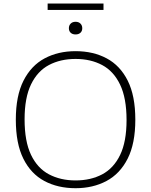

<svg xmlns="http://www.w3.org/2000/svg" viewBox="-20 -1032 836 1062"><path d="M398 9Q300 9 225.5 -30.8Q151 -70.5 109.2 -154.2Q67.5 -238 67.5 -370Q67.5 -502 110 -585.8Q152.5 -669.5 227 -709.2Q301.5 -749 398 -749Q495.5 -749 570 -709.2Q644.5 -669.5 686.5 -585.8Q728.5 -502 728.5 -370Q728.5 -238 686 -154.2Q643.5 -70.5 568.8 -30.8Q494 9 398 9ZM398 -34Q481.5 -34 545 -67.5Q608.5 -101 644.2 -174.5Q680 -248 680 -368Q680 -489.5 644.2 -564Q608.5 -638.5 545 -672.2Q481.5 -706 398 -706Q314.5 -706 251 -672.5Q187.5 -639 151.8 -565.5Q116 -492 116 -372Q116 -250 151.5 -175.8Q187 -101.5 250.8 -67.8Q314.5 -34 398 -34ZM398 -841.5Q381 -841.5 371 -850.8Q361 -860 361 -876Q361 -891.5 371 -901.5Q381 -911.5 398 -911.5Q415 -911.5 425 -901.5Q435 -891.5 435 -876Q435 -860 425 -850.8Q415 -841.5 398 -841.5ZM243.5 -977V-1012.5H552.5V-977Z"/></svg>

Font: Encode Sans Exp XLt
Style: Regular
Weight: 200
Width: 7
Designer: Multiple Designers
Foundry: Impallari Type
Version: Version 3.002; ttfautohint (v1.8.3) -l 8 -r 50 -G 200 -x 14 